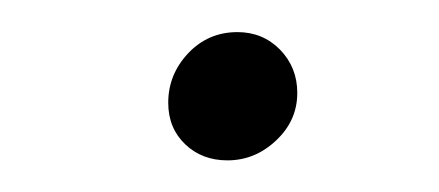

<svg xmlns="http://www.w3.org/2000/svg" viewBox="-20 -412 279 122"><path d="M130.9 -391.6Q147 -391.6 158 -380.4Q168.9 -369.1 168.9 -353Q168.9 -335.4 155.5 -322.8Q142.1 -310.1 124.5 -310.1Q108.4 -310.1 97.7 -320.3Q86.9 -330.6 86.9 -346.7Q86.9 -364.7 99.6 -378.2Q112.3 -391.6 130.9 -391.6Z"/></svg>

Font: Mardoto Light
Style: Italic
Weight: 300
Italic angle: -12°
Designer: Christian Robertson, Vahan Hovhannisyan
Foundry: Google
Version: Version 1.000